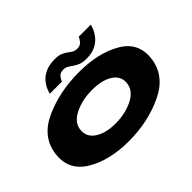

<svg xmlns="http://www.w3.org/2000/svg" viewBox="-150 -1068 1362 1362"><g transform="rotate(-45 531.0 -387.0)"><path d="M469 5Q275.5 5 147.5 -72.5Q19.5 -150 37.5 -297.5Q56 -450.5 213.5 -521.5Q371 -592.5 564.5 -592.5Q758.5 -592.5 886.2 -518.5Q1014 -444.5 996.5 -297.5Q978 -144.5 820.5 -69.8Q663 5 469 5ZM492 -150.5Q590.5 -150.5 667 -189.2Q743.5 -228 750.5 -295Q758 -362 699.5 -399.8Q641 -437.5 542.5 -437.5Q443.5 -437.5 366.8 -400Q290 -362.5 283 -295Q276.5 -228.5 334.8 -189.5Q393 -150.5 492 -150.5ZM671 -621Q633.5 -621 610 -630.5Q586.5 -640 569.8 -652.2Q553 -664.5 537 -674Q521 -683.5 498.5 -683.5Q466.5 -683.5 451.2 -663.8Q436 -644 433 -630H311Q313 -640.5 322.2 -664.8Q331.5 -689 352.8 -715.2Q374 -741.5 412 -760.2Q450 -779 509.5 -779Q546 -779 568.2 -769.8Q590.5 -760.5 606 -748.5Q621.5 -736.5 637.2 -727.2Q653 -718 676 -718Q704.5 -718 721.2 -737.5Q738 -757 740.5 -771H863Q861 -760.5 851.5 -736.5Q842 -712.5 820.8 -685.8Q799.5 -659 763 -640Q726.5 -621 671 -621Z"/></g></svg>

Font: Anybody UltraExpanded ExtraBold
Style: Italic
Weight: 800
Width: 9
Italic angle: -10°
Designer: Tyler Finck
Foundry: Etcetera Type Company
Version: Version 1.010; ttfautohint (v1.8.3) -l 8 -r 50 -G 200 -x 14 